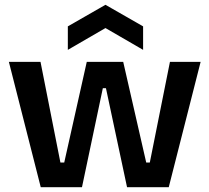

<svg xmlns="http://www.w3.org/2000/svg" viewBox="-20 -781 874 801"><path d="M150 0 17 -523H149L232 -103H248L342 -523H494L590 -103H605L689 -523H817L684 0H510L422 -413H409L322 0ZM263 -573V-671L420 -761L577 -671V-573L420 -664Z"/></svg>

Font: Bricolage Grotesque 28pt SemiBold
Style: Regular
Weight: 600
Version: Version 1.001;gftools[0.9.33.dev8+g029e19f]